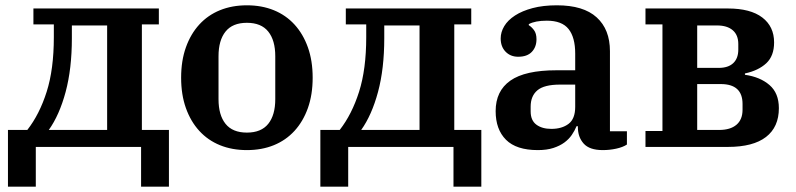

<svg xmlns="http://www.w3.org/2000/svg" viewBox="-20 -554 3001 724"><path d="M10 -64H83Q129 -123 156 -208Q183 -293 183 -414V-462H106V-522H579V-462H515V-64H617V150H512V0H115V150H10ZM384 -64V-458H251V-410Q251 -295 227.5 -207.5Q204 -120 164 -64Z M911 -54Q965 -54 991.5 -87Q1018 -120 1018 -180V-342Q1018 -402 991.5 -435Q965 -468 911 -468Q857 -468 830.5 -435Q804 -402 804 -342V-180Q804 -120 830.5 -87Q857 -54 911 -54ZM911 12Q855 12 809.5 -6.5Q764 -25 731.5 -60.5Q699 -96 681 -146.5Q663 -197 663 -261Q663 -325 681 -375.5Q699 -426 731.5 -461.5Q764 -497 809.5 -515.5Q855 -534 911 -534Q967 -534 1012.5 -515.5Q1058 -497 1090.5 -461.5Q1123 -426 1141 -375.5Q1159 -325 1159 -261Q1159 -197 1141 -146.5Q1123 -96 1090.5 -60.5Q1058 -25 1012.5 -6.5Q967 12 911 12Z M1188 -64H1261Q1307 -123 1334 -208Q1361 -293 1361 -414V-462H1284V-522H1757V-462H1693V-64H1795V150H1690V0H1293V150H1188ZM1562 -64V-458H1429V-410Q1429 -295 1405.5 -207.5Q1382 -120 1342 -64Z M2008 12Q1927 12 1888 -27Q1849 -66 1849 -135Q1849 -211 1904.5 -250Q1960 -289 2078 -289H2149V-352Q2149 -413 2124 -444.5Q2099 -476 2042 -476Q1998 -476 1974 -463V-459Q1984 -453 1993.5 -440.5Q2003 -428 2003 -406Q2003 -377 1985.5 -358.5Q1968 -340 1934 -340Q1905 -340 1886.5 -359Q1868 -378 1868 -409Q1868 -433 1881.5 -455.5Q1895 -478 1922 -495.5Q1949 -513 1988.5 -523.5Q2028 -534 2080 -534Q2180 -534 2230 -488.5Q2280 -443 2280 -361V-59H2344V-9Q2329 1 2304 6.5Q2279 12 2253 12Q2203 12 2181 -12.5Q2159 -37 2159 -75V-78H2154Q2147 -61 2136 -45Q2125 -29 2108 -16.5Q2091 -4 2066.5 4Q2042 12 2008 12ZM2059 -68Q2099 -68 2124 -87Q2149 -106 2149 -151V-235H2092Q2032 -235 2006.5 -213.5Q1981 -192 1981 -152V-134Q1981 -100 2002.5 -84Q2024 -68 2059 -68Z M2414 -60H2478V-462H2414V-522H2725Q2810 -522 2854.5 -488Q2899 -454 2899 -394Q2899 -343 2869.5 -315.5Q2840 -288 2789 -277V-272Q2846 -264 2881.5 -233.5Q2917 -203 2917 -146Q2917 -75 2868.5 -37.5Q2820 0 2725 0H2414ZM2692 -64Q2734 -64 2757 -83.5Q2780 -103 2780 -140V-162Q2780 -237 2698 -237H2609V-64ZM2690 -298Q2726 -298 2745 -316Q2764 -334 2764 -367V-388Q2764 -422 2743 -440Q2722 -458 2684 -458H2609V-298Z"/></svg>

Font: IBM Plex Serif SmBld
Style: Regular
Weight: 600
Designer: Mike Abbink, Paul van der Laan, Pieter van Rosmalen
Foundry: Bold Monday
Version: Version 3.001